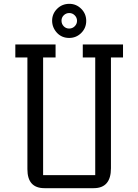

<svg xmlns="http://www.w3.org/2000/svg" viewBox="-20 -982 722 1002"><path d="M212 0Q123 0 123 -99V-682H60V-750H270V-682H205V-68H477V-682H412V-750H622V-682H559V-104Q559 0 469 0ZM342 -962Q378 -962 404 -936Q430 -910 430 -873Q430 -836 404 -810Q378 -784 341 -784Q303 -784 278 -810Q252 -838 252 -874Q252 -910 278 -936Q304 -962 342 -962ZM301 -874Q301 -857 312.5 -845Q324 -833 341 -833Q358 -833 370 -845Q382 -857 382 -873.5Q382 -890 370 -902Q358 -914 341.5 -914Q325 -914 313 -902.5Q301 -891 301 -874Z"/></svg>

Font: Kelly Slab
Style: Regular
Weight: 400
Designer: Denis Masharov
Foundry: Denis Masharov
Version: Version 1.001